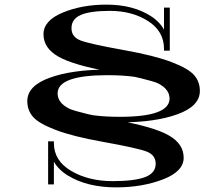

<svg xmlns="http://www.w3.org/2000/svg" viewBox="-20 -790 970 830"><path d="M714 -757H689V-571H714ZM713 -364Q713 -285 498 -285Q370 -285 299.5 -311.5Q229 -338 229 -386L202 -387Q202 -321 274.5 -291Q347 -261 501 -261Q650 -261 747 -296Q844 -331 844 -397Q844 -437 819 -465.5Q794 -494 720.5 -522Q647 -550 518 -573Q368 -600 328.5 -615Q289 -630 289 -668Q289 -708 329.5 -725.5Q370 -743 455 -743Q551 -743 620 -699Q689 -655 689 -579V-571H711Q711 -669 633.5 -719.5Q556 -770 440 -770Q334 -770 251 -735.5Q168 -701 168 -642Q168 -582 232 -545.5Q296 -509 450 -481Q618 -449 665.5 -429Q713 -409 713 -364ZM188 7H213V-179H188ZM229 -386Q229 -465 444 -465Q573 -465 643 -438.5Q713 -412 713 -364L740 -366Q740 -431 668 -460Q596 -489 441 -489Q292 -489 195 -454Q98 -419 98 -353Q98 -313 123 -284.5Q148 -256 221.5 -228Q295 -200 424 -177Q574 -150 613.5 -135Q653 -120 653 -82Q653 -42 607.5 -24.5Q562 -7 467 -7Q363 -7 288 -51Q213 -95 213 -171V-179H191Q191 -81 274.5 -30.5Q358 20 482 20Q595 20 684.5 -14.5Q774 -49 774 -108Q774 -168 710 -204.5Q646 -241 492 -269Q324 -301 276.5 -321Q229 -341 229 -386Z"/></svg>

Font: Solide Mirage
Style: Etroit
Weight: 400
Designer: Jérémy Landes
Foundry: Velvetyne Type Foundry
Version: Version 1.1